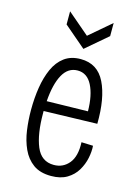

<svg xmlns="http://www.w3.org/2000/svg" viewBox="-115 -802 632 877"><g transform="rotate(15 201.5 -363.5)"><path d="M215 11Q163 11 130.5 -12.5Q98 -36 80 -75.5Q62 -115 55.5 -162Q49 -209 49 -257Q49 -313 57 -363.5Q65 -414 83 -454Q101 -494 132 -517Q163 -540 209 -540Q289 -540 324.5 -467.5Q360 -395 358 -274L106 -267Q106 -263 106 -258Q106 -158 130.5 -99.5Q155 -41 214 -41Q258 -41 285.5 -74.5Q313 -108 310 -174L365 -172Q367 -145 360.5 -113.5Q354 -82 337 -53.5Q320 -25 290 -7Q260 11 215 11ZM209 -486Q164 -486 139 -441Q114 -396 108 -314L302 -318Q301 -394 277.5 -440Q254 -486 209 -486ZM105 -738 208 -650 311 -738V-676L208 -588L105 -676Z"/></g></svg>

Font: Bricolage Grotesque 12pt Condensed ExtraLight
Style: Regular
Weight: 200
Width: 3
Designer: Mathieu Triay
Foundry: Atelier Triay
Version: Version 1.001; ttfautohint (v1.8.4.7-5d5b);gftools[0.9.33.de